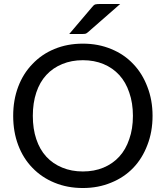

<svg xmlns="http://www.w3.org/2000/svg" viewBox="-20 -946 841 974"><path d="M753.9 -358.4Q753.9 -277.3 727.5 -210Q702.1 -142.6 656.2 -94.7Q609.4 -45.9 543.9 -19.5Q478.5 7.8 400.4 7.8Q321.3 7.8 255.9 -19.5Q191.4 -45.9 144.5 -94.7Q97.7 -142.6 72.3 -210Q46.9 -277.3 46.9 -358.4Q46.9 -438.5 72.3 -505.9Q97.7 -573.2 144.5 -621.1Q191.4 -670.9 255.9 -697.3Q321.3 -724.6 400.4 -724.6Q478.5 -724.6 543.9 -697.3Q609.4 -670.9 656.2 -621.1Q702.1 -573.2 727.5 -505.9Q753.9 -438.5 753.9 -358.4ZM654.3 -358.4Q654.3 -423.8 635.7 -476.6Q618.2 -529.3 585 -565.4Q551.8 -601.6 504.9 -621.1Q458 -640.6 400.4 -640.6Q342.8 -640.6 295.9 -621.1Q248 -601.6 214.8 -565.4Q181.6 -529.3 164.1 -476.6Q146.5 -423.8 146.5 -358.4Q146.5 -292 164.1 -240.2Q181.6 -187.5 214.8 -151.4Q248 -115.2 295.9 -95.7Q342.8 -76.2 400.4 -76.2Q458 -76.2 504.9 -95.7Q551.8 -115.2 585 -151.4Q618.2 -187.5 635.7 -240.2Q654.3 -292 654.3 -358.4ZM589.8 -925.8Q548.8 -890.6 426.8 -783.2Q419.9 -776.4 412.1 -774.4Q405.3 -773.4 395.5 -773.4Q374 -773.4 331.1 -773.4Q360.4 -807.6 447.3 -910.2Q455.1 -920.9 463.9 -923.8Q472.7 -925.8 489.3 -925.8Q523.4 -925.8 589.8 -925.8Z"/></svg>

Font: Lato
Style: Regular
Weight: 400
Designer: Lukasz Dziedzic with Adam Twardoch and Botio Nikoltchev
Version: Version 2.015; 2015-08-06; http://www.latofonts.com/